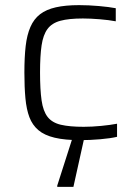

<svg xmlns="http://www.w3.org/2000/svg" viewBox="-20 -538 531 748"><path d="M293 8Q233 8 193 -1.5Q153 -11 129.5 -31Q106 -51 94.5 -81.5Q83 -112 79 -155.5Q75 -199 75 -255Q75 -315 80 -358.5Q85 -402 98.5 -433Q112 -464 136 -482.5Q160 -501 197.5 -509.5Q235 -518 288 -518Q325 -518 365 -514.5Q405 -511 431 -506V-455Q405 -460 368.5 -463Q332 -466 303 -466Q248 -466 215 -457Q182 -448 165 -425Q148 -402 142 -361Q136 -320 136 -256Q136 -189 142 -147Q148 -105 165.5 -82.5Q183 -60 217 -52Q251 -44 306 -44Q338 -44 374 -47.5Q410 -51 436 -56V-5Q411 1 370.5 4.5Q330 8 293 8ZM203 190V185L268 -18H311V-13L266 190Z"/></svg>

Font: Saira SemiExpanded Light
Style: Regular
Weight: 300
Width: 6
Designer: Hector Gatti with collaboration of the Omnibus-Type team
Foundry: Omnibus-Type
Version: Version 1.101